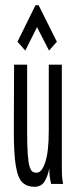

<svg xmlns="http://www.w3.org/2000/svg" viewBox="-20 -705 290 736"><path d="M112 11Q84 11 66.5 -5Q49 -21 41 -67Q33 -113 33 -202L34 -457H84V-202Q84 -144 86.5 -111.5Q89 -79 94 -64.5Q99 -50 105.5 -46.5Q112 -43 121 -43Q140 -43 153.5 -83Q167 -123 167 -205V-457H217V-71Q217 -53 217.5 -35.5Q218 -18 222 0H176Q172 -17 170.5 -30Q169 -43 169 -60Q163 -29 150.5 -9Q138 11 112 11ZM77 -511 47 -545 116 -685H128L198 -545L168 -511L122 -601Z"/></svg>

Font: Inconsolata UltraCondensed
Style: Regular
Weight: 400
Width: 1
Monospace: yes
Designer: Raph Levien, Cyreal, Brenton Simpson
Foundry: Raph Levien, Cyreal, Google
Version: Version 3.000; ttfautohint (v1.8.2.53-6de2)